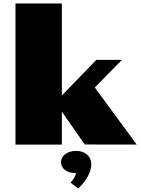

<svg xmlns="http://www.w3.org/2000/svg" viewBox="-20 -826 803 1097"><path d="M68.4 -806.2H333.5V-280.3L530.3 -483.9H676.8L521.5 -326.2L761.2 0L464.4 -0.5L333.5 -188V0H68.4ZM328.6 99.6Q328.6 87.9 334.5 76.4Q340.3 64.9 351.3 55.9Q362.3 46.9 378.4 41.5Q394.5 36.1 415 36.1Q434.6 36.1 450.4 41.7Q466.3 47.4 477.8 57.4Q489.3 67.4 495.4 81.8Q501.5 96.2 501.5 113.8Q501.5 144.5 482.2 181.2Q462.9 217.8 426.3 251L382.8 217.3Q408.7 189.9 415 163.1Q372.1 163.1 350.3 144.8Q328.6 126.5 328.6 99.6Z"/></svg>

Font: Poller One
Style: Regular
Weight: 400
Designer: Yvonne Schttler
Foundry: Yvonne Schttler
Version: Version 1.002